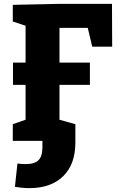

<svg xmlns="http://www.w3.org/2000/svg" viewBox="-20 -727 619 991"><path d="M433 -583H287V-404H444V-289H287V-109L369 -86V9Q369 121 306 182.5Q243 244 132 244Q96 244 57 237L70 117Q94 120 112 120Q158 120 178.5 100Q199 80 199 32V0H46V-86L112 -109V-289H47V-404H112V-594L46 -616V-702L283 -707H558L559 -486H456Z"/></svg>

Font: Bitter Pro ExtraBold
Style: Regular
Weight: 800
Designer: Sol Matas, and Bitter project Authors
Foundry: Sol Matas
Version: Version 1.010